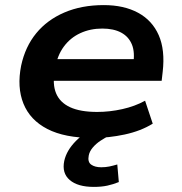

<svg xmlns="http://www.w3.org/2000/svg" viewBox="-20 -531 713 753"><path d="M345 10Q234 10 166 -25Q98 -60 72 -124.5Q46 -189 63 -274Q79 -348 122 -400.5Q165 -453 232.5 -482Q300 -511 387 -511Q466 -511 521.5 -481Q577 -451 602.5 -393Q628 -335 618 -249L614 -214H165L178 -299H524L502 -277Q510 -325 497.5 -356Q485 -387 455.5 -403Q426 -419 381 -419Q334 -419 295 -401Q256 -383 230.5 -348.5Q205 -314 197 -266L195 -255Q185 -201 200 -165Q215 -129 255 -110.5Q295 -92 361 -92Q410 -92 459.5 -103Q509 -114 549 -136L579 -46Q532 -17 469 -3.5Q406 10 345 10ZM348 202Q285 202 253.5 175Q222 148 232 100Q241 59 277.5 22Q314 -15 376 -41L411 0Q392 9 374 21Q356 33 343.5 48Q331 63 328 79Q323 104 337.5 114.5Q352 125 377 125Q394 125 408.5 122Q423 119 440 114L446 183Q424 192 401 197Q378 202 348 202Z"/></svg>

Font: Nunito Sans 7pt SemiExpanded
Style: Bold Italic
Weight: 700
Width: 6
Italic angle: -9°
Designer: Vernon Adams
Foundry: Vernon Adams
Version: Version 3.101;gftools[0.9.27]